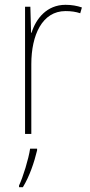

<svg xmlns="http://www.w3.org/2000/svg" viewBox="-20 -556 374 797"><path d="M252 -536C174 -536 129 -478 111 -420H109L106 -528H84V0H110V-290C110 -410 155 -510 252 -510C276 -510 295 -507 313 -501L320 -525C300 -532 277 -536 252 -536ZM134 68V61H105C99 103 75 181 59 214V221H75C103 175 122 118 134 68Z"/></svg>

Font: Noto Sans Gurmukhi SemiCondensed Thin
Style: Regular
Weight: 100
Width: 4
Designer: Jelle Bosma - Monotype Design Team
Foundry: Monotype Imaging Inc.
Version: Version 2.004